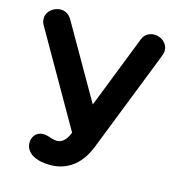

<svg xmlns="http://www.w3.org/2000/svg" viewBox="-106 -794 822 895"><g transform="rotate(15 304.5 -346.5)"><path d="M397 -127 589 -616C593 -625 595 -635 595 -644C595 -678 563 -703 529 -703C506 -703 483 -690 474 -666L336 -314L132 -669C120 -691 100 -703 78 -703C48 -703 11 -680 11 -643C11 -633 13 -622 19 -612L277 -162L276 -160C259 -117 236 -107 217 -107C201 -107 189 -113 175 -117C168 -119 160 -121 149 -121C118 -121 97 -97 97 -66C97 -36 116 -16 141 -4C159 5 187 10 217 10C284 10 356 -22 397 -127Z"/></g></svg>

Font: Hotpoint
Style: Bold
Weight: 700
Designer: Andrew Paglinawan, Luciano Perondi, Riccardo Olocco
Foundry: CAST Cooperativa Anonima Servizi Tipografici
Version: Version 1.000;PS 2.1;hotconv 16.6.51;makeotf.lib2.5.65220